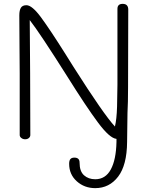

<svg xmlns="http://www.w3.org/2000/svg" viewBox="-20 -732 764 994"><path d="M643 -282Q643 -200 640 -147L638 3Q637 123 591.5 182.5Q546 242 473 242Q417 242 377.5 206.5Q338 171 338 116Q338 99 344.5 91.5Q351 84 365 84Q392 84 392 110Q392 155 415 175.5Q438 196 473 196Q526 196 553.5 145.5Q581 95 583 3V-13Q548 -16 487 -98Q426 -180 329 -335Q185 -563 134 -628L135 -489Q136 -444 136 -352L137 -33Q137 -24 129.5 -17.5Q122 -11 110 -11Q99 -11 90.5 -17.5Q82 -24 82 -33V-351Q82 -445 81 -493L80 -653Q80 -678 88 -691.5Q96 -705 117 -705Q146 -705 192.5 -642Q239 -579 319 -452L361 -385Q518 -138 575 -77Q584 -114 586 -179L588 -293V-686Q588 -712 615 -712Q644 -712 644 -682Z"/></svg>

Font: Mali Light
Style: Regular
Weight: 300
Designer: Kitiyaporn Chalermlarp | Katatrad Aksorn Co.,Ltd.
Foundry: Cadson Demak Co.,Ltd.
Version: Version 1.000; ttfautohint (v1.6)